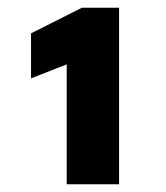

<svg xmlns="http://www.w3.org/2000/svg" viewBox="-20 -908 427 495"><path d="M152 -433V-742L60 -706V-822L191 -888H287V-433Z"/></svg>

Font: Oswald Heavy
Style: Regular
Weight: 400
Designer: Vernon Adams
Foundry: Vernon Adams
Version: Version 4.101